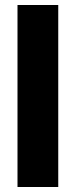

<svg xmlns="http://www.w3.org/2000/svg" viewBox="-20 -748 303 768"><path d="M50 -728H213V0H50Z"/></svg>

Font: Freesentation 9 Black
Style: Regular
Weight: 900
Designer: glyphs from Roboto by Christian Robertson / Hangul glyphs from Noto Sans CJK(Source Han Sans) by Jang Soo-young and Kang
Foundry: PT&
Version: Version 2.001